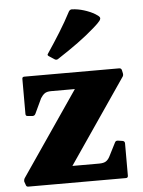

<svg xmlns="http://www.w3.org/2000/svg" viewBox="-55 -827 648 870"><g transform="rotate(-5 269.0 -391.5)"><path d="M447 -165Q451 -174 462 -172L482 -169Q492 -167 492 -157V-10Q492 0 482 0H38Q29 0 27 -10L22 -24Q21 -34 27 -42L317 -466L342 -422H179Q159 -422 149 -414.5Q139 -407 131 -394L99 -326Q95 -317 85 -317L64 -319Q54 -319 54 -329V-489Q54 -498 64 -498H495Q505 -498 507 -488L510 -474Q512 -464 506 -457L227 -49L194 -76H367Q388 -76 398.5 -83Q409 -90 416 -104ZM224 -565Q216 -559 208 -564L182 -581Q174 -586 180 -593Q211 -639 239 -684Q267 -729 291 -775Q297 -784 306 -783Q332 -782 359.5 -773.5Q387 -765 409 -752Q424 -743 428 -736.5Q432 -730 424.5 -720Q417 -710 394 -690Q360 -660 317.5 -629Q275 -598 224 -565Z"/></g></svg>

Font: Hahmlet ExtraBold
Style: Regular
Weight: 800
Designer: Minjoo Ham & Mark Frömberg
Foundry: hypertype
Version: Version 1.002